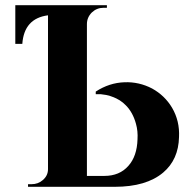

<svg xmlns="http://www.w3.org/2000/svg" viewBox="-20 -720 739 740"><path d="M392 -700V-690H379Q353 -690 334 -672Q315 -653 315 -627V-42H382Q441 -42 475 -81Q508 -118 510 -183Q512 -215 504 -243Q492 -287 465 -314Q444 -336 413 -347Q401 -352 389 -354Q378 -356 368 -357H349V-367Q401 -401 460 -403Q516 -405 566 -379Q615 -352 643 -305Q673 -254 670 -192Q668 -105 609 -55Q544 0 422 0H88V-10H101Q127 -10 145 -26Q165 -43 165 -68V-661Q73 -649 66 -551H39V-700Z"/></svg>

Font: Cinzel Bold(RUS BY LYAJKA)
Style: Regular
Weight: 700
Designer: Natanael Gama
Version: Version 1.001;PS 001.001;hotconv 1.0.56;makeotf.lib2.0.21325